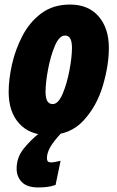

<svg xmlns="http://www.w3.org/2000/svg" viewBox="-20 -583 513 843"><path d="M192 10Q288 10 346.5 -53.5Q405 -117 431.5 -206.5Q458 -296 458 -373Q458 -459 413 -511Q368 -563 288 -563Q213 -563 161.5 -524.5Q110 -486 78.5 -425.5Q47 -365 32.5 -299.5Q18 -234 18 -180Q18 -92 64 -41Q110 10 192 10ZM211 -126Q180 -126 180 -179Q180 -220 191 -278.5Q202 -337 221 -382Q240 -427 266 -427Q296 -427 296 -373Q296 -333 285 -274.5Q274 -216 255 -171Q236 -126 211 -126ZM148 240Q166 240 185 238Q204 236 224 229L246 123Q218 130 203 130Q186 130 186 112Q186 90 199.5 65Q213 40 250 0H155Q116 30 84.5 69Q53 108 53 157Q53 193 76 216.5Q99 240 148 240Z"/></svg>

Font: Noto Sans Display Condensed Black
Style: Italic
Weight: 900
Width: 3
Italic angle: -192°
Designer: Monotype Design Team
Foundry: Monotype Imaging Inc.
Version: Version 1.900